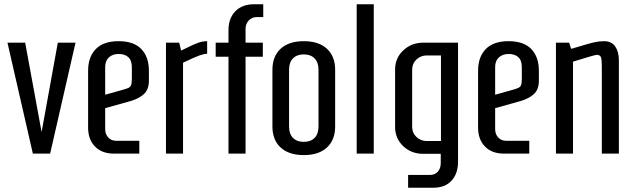

<svg xmlns="http://www.w3.org/2000/svg" viewBox="-20 -720 2972 900"><path d="M134 0 15 -520H98L175 -101L251 -520H334L215 0Z M393 -122V-388Q393 -453 429 -490Q465 -527 536 -527Q607 -527 642.5 -490Q678 -453 678 -388V-342Q678 -300 654 -278.5Q630 -257 591 -246L473 -213V-115Q473 -91 487.5 -75.5Q502 -60 525 -60H633V0H513Q458 0 425.5 -33Q393 -66 393 -122ZM534 -293Q567 -302 578.5 -306.5Q590 -311 594 -320Q598 -329 598 -350V-405Q598 -437 581.5 -452Q565 -467 536 -467Q508 -467 490.5 -451Q473 -435 473 -405V-276Z M758 -520H820L829 -483L854 -495Q886 -511 907.5 -519Q929 -527 951 -527V-468Q938 -468 916 -460.5Q894 -453 838 -426V0H758Z M1051 -454H991V-520H1051V-578Q1051 -634 1083 -667Q1115 -700 1170 -700H1214V-640H1184Q1161 -640 1146 -624Q1131 -608 1131 -585V-520H1212V-454H1131V0H1051Z M1257 -127V-393Q1257 -456 1295.5 -491.5Q1334 -527 1404 -527Q1474 -527 1512.5 -491.5Q1551 -456 1551 -393V-127Q1551 -64 1512.5 -28.5Q1474 7 1404 7Q1334 7 1295.5 -28.5Q1257 -64 1257 -127ZM1473 -127V-393Q1473 -428 1454.5 -446.5Q1436 -465 1404 -465Q1372 -465 1353.5 -446.5Q1335 -428 1335 -393V-127Q1335 -92 1353.5 -73.5Q1372 -55 1404 -55Q1436 -55 1454.5 -73.5Q1473 -92 1473 -127Z M1652 0V-700H1732V0Z M1893 100H1996Q2019 100 2032.5 84.5Q2046 69 2046 45V1H1963Q1908 1 1870 -35Q1832 -71 1832 -125V-394Q1832 -448 1870.5 -484Q1909 -520 1964 -520H2127V38Q2127 94 2096.5 127Q2066 160 2011 160H1893ZM2047 -59V-460H1980Q1952 -460 1932 -441Q1912 -422 1912 -394V-125Q1912 -97 1932 -78Q1952 -59 1980 -59Z M2221 -122V-388Q2221 -453 2257 -490Q2293 -527 2364 -527Q2435 -527 2470.5 -490Q2506 -453 2506 -388V-342Q2506 -300 2482 -278.5Q2458 -257 2419 -246L2301 -213V-115Q2301 -91 2315.5 -75.5Q2330 -60 2353 -60H2461V0H2341Q2286 0 2253.5 -33Q2221 -66 2221 -122ZM2362 -293Q2395 -302 2406.5 -306.5Q2418 -311 2422 -320Q2426 -329 2426 -350V-405Q2426 -437 2409.5 -452Q2393 -467 2364 -467Q2336 -467 2318.5 -451Q2301 -435 2301 -405V-276Z M2586 -520H2648L2657 -491L2698 -503Q2740 -516 2764.5 -521.5Q2789 -527 2811 -527Q2847 -527 2864 -502Q2881 -477 2881 -437V0H2801V-411Q2801 -440 2797 -451.5Q2793 -463 2777 -463Q2769 -463 2666 -431V0H2586Z"/></svg>

Font: Homenaje
Style: Regular
Weight: 400
Designer: Constanza Artigas Preller, Agustina Mingote
Foundry: Constanza Artigas Preller, Agustina Mingote
Version: Version 1.100